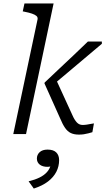

<svg xmlns="http://www.w3.org/2000/svg" viewBox="-20 -778 611 1114"><path d="M400 -110 302 -324 274 -274Q324 -316 373.5 -357.5Q423 -399 472.5 -441Q522 -483 571 -524V-537H490Q449 -497 407 -457.5Q365 -418 323 -378.5Q281 -339 239 -299L238 -294L329 -91Q343 -57 357.5 -36Q372 -15 391 -6Q410 3 438 3Q453 3 466.5 1Q480 -1 493 -4.5Q506 -8 516 -11L525 -62Q517 -61 506.5 -59Q496 -57 484 -55Q472 -53 459 -53Q450 -53 441.5 -56.5Q433 -60 426 -67.5Q419 -75 412.5 -85.5Q406 -96 400 -110ZM57 0H131L291 -758H122L112 -712L122 -710Q148 -705 165.5 -699Q183 -693 191.5 -685.5Q200 -678 198 -666ZM176 316 146 274Q183 265 209.5 252Q236 239 252.5 220.5Q269 202 275 177Q276 173 279 171Q282 169 285.5 170Q289 171 291 176Q286 182 277 186Q268 190 256 190Q227 190 210.5 177Q194 164 194 142Q194 120 210 105Q226 90 256 90Q290 90 306.5 106.5Q323 123 323 151Q323 187 307 218.5Q291 250 258.5 275Q226 300 176 316Z"/></svg>

Font: Roboto Serif Light
Style: Italic
Weight: 300
Italic angle: -10°
Version: Version 1.007